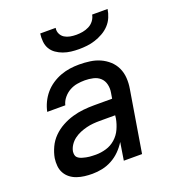

<svg xmlns="http://www.w3.org/2000/svg" viewBox="-135 -846 871 959"><g transform="rotate(-20 300.0 -366.0)"><path d="M193 8Q172 8 151.5 5.5Q131 3 112 -3.5Q93 -10 77.5 -22Q62 -34 52.5 -51Q43 -68 41 -88.5Q39 -109 42 -130Q47 -158 60 -186Q73 -214 95 -236Q117 -258 144.5 -273Q172 -288 201 -296.5Q230 -305 259 -308Q288 -311 316 -311H413L418 -341Q422 -363 417 -384.5Q412 -406 397 -420Q382 -434 360 -439Q338 -444 316 -444Q295 -444 274.5 -440.5Q254 -437 235 -426.5Q216 -416 201.5 -398.5Q187 -381 182 -360H86Q91 -385 102.5 -409Q114 -433 131 -453Q148 -473 170.5 -488Q193 -503 217.5 -512Q242 -521 266.5 -524.5Q291 -528 316 -528Q345 -528 373.5 -524Q402 -520 426.5 -509Q451 -498 471 -480Q491 -462 502.5 -437.5Q514 -413 516 -384.5Q518 -356 513 -327L459 0H362L377 -94Q362 -70 342 -50Q322 -30 297 -16.5Q272 -3 245.5 2.5Q219 8 193 8ZM242 -76Q269 -76 296.5 -84Q324 -92 346 -111.5Q368 -131 380 -157.5Q392 -184 397 -211L399 -228H316Q299 -228 281.5 -226.5Q264 -225 246 -220.5Q228 -216 211 -209Q194 -202 178.5 -190.5Q163 -179 152.5 -163Q142 -147 139 -130Q138 -121 139.5 -112.5Q141 -104 146.5 -98.5Q152 -93 159.5 -89.5Q167 -86 175 -84Q183 -82 191.5 -80Q200 -78 208 -77.5Q216 -77 224.5 -76.5Q233 -76 242 -76ZM343 -600Q322 -600 301 -602.5Q280 -605 260.5 -612Q241 -619 224.5 -630.5Q208 -642 198 -659Q188 -676 186 -697.5Q184 -719 187 -740H269Q266 -723 273 -708.5Q280 -694 293 -686Q306 -678 322 -675Q338 -672 355 -672Q372 -672 389 -675Q406 -678 422 -686Q438 -694 449 -708.5Q460 -723 463 -740H545Q542 -719 533 -697.5Q524 -676 508 -659Q492 -642 471.5 -630.5Q451 -619 429.5 -612Q408 -605 386 -602.5Q364 -600 343 -600Z"/></g></svg>

Font: Iosevka Custom Medium Oblique
Style: Regular
Weight: 500
Italic angle: -9°
Designer: Belleve Invis
Foundry: Belleve Invis
Version: Version 27.0.1